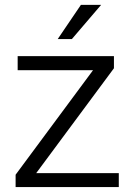

<svg xmlns="http://www.w3.org/2000/svg" viewBox="-20 -755 529 775"><path d="M459.5 0H67.9V-56.2H459.5ZM84.5 0H43V-49.8L397.5 -528.3H439.9V-479.5ZM410.2 -471.7H51.3V-528.3H410.2ZM306.6 -735.4H388.2L270 -597.2H212.9Z"/></svg>

Font: Heebo Light
Style: Regular
Weight: 300
Designer: Oded Ezer
Foundry: Ezer Type House
Version: Version 3.100